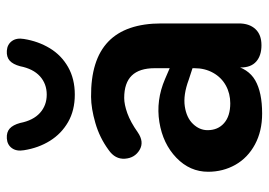

<svg xmlns="http://www.w3.org/2000/svg" viewBox="-135 -661 806 576"><g transform="rotate(-90 268.0 -373.0)"><path d="M40.7 -151.6Q40.7 -206.4 82.7 -246.9Q124.7 -287.4 189.8 -297.9Q254.9 -308.4 318.7 -281L367.2 -260.1L367.2 -193.3L316.2 -210Q271.1 -226.7 236.9 -221.6Q202.7 -216.5 184.1 -196.9Q165.5 -177.4 165.5 -153.3Q165.5 -122.3 186.6 -103.8Q207.7 -85.2 246 -85.2Q275.5 -85.2 299.6 -98.5Q323.6 -111.8 337.5 -136.5Q351.4 -161.3 351.4 -192.4V-312Q351.4 -357.9 329.3 -380.7Q307.3 -403.4 262.1 -403.4Q242.7 -403.4 216.3 -394Q189.9 -384.5 159.3 -362.9Q130.5 -342.9 106.3 -357.2Q82 -371.6 79.9 -401.1Q77.8 -430.7 106.3 -450.3Q143.1 -477.3 187 -489.9Q230.9 -502.6 265.3 -502.8Q376.2 -503.8 431 -451.3Q485.7 -398.8 485.7 -291.9V-59.4Q485.7 -28.1 468.9 -9.9Q452.1 8.4 420.4 8.4Q389.3 8.4 371.4 -7.3Q353.6 -23 353.6 -53.3V-84.6L361 -80.3Q351 -31 314.9 -10.3Q278.8 10.4 215.3 10.4Q162.6 10.4 122.7 -11.1Q82.8 -32.6 61.7 -69.7Q40.7 -106.8 40.7 -151.6ZM105.3 -704.3Q101.5 -726.4 111.6 -740.3Q121.7 -754.3 140.8 -755.5Q159.4 -756.7 170.3 -746.9Q181.2 -737.2 187.1 -715.6Q194.7 -676.5 217.3 -656.1Q239.8 -635.8 272.2 -635.8Q304.5 -635.8 327.1 -656.1Q349.6 -676.5 357.3 -715.6Q363.1 -737.2 374 -746.9Q384.9 -756.7 403.6 -755.5Q422.6 -754.3 432.8 -740.3Q442.9 -726.4 439.1 -704.3Q432.3 -661.4 411.3 -626.6Q390.2 -591.8 354.8 -571.7Q319.4 -551.6 272.2 -551.6Q224.9 -551.6 189.9 -571.7Q154.9 -591.8 133.5 -626.2Q112.1 -660.6 105.3 -704.3Z"/></g></svg>

Font: SN Pro Thin
Style: Regular
Weight: 200
Designer: Tobias Whetton
Foundry: Supernotes
Version: Version 1.003;Glyphs 3.3 (3324)